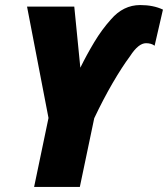

<svg xmlns="http://www.w3.org/2000/svg" viewBox="-20 -740 665 760"><path d="M296 0 353 -272Q389 -348 426 -411.5Q463 -475 495 -518Q528 -569 558 -569Q579 -569 592 -559L625 -702Q587 -720 535 -720Q468 -720 419 -663Q383 -623 353 -573Q323 -523 298 -472L274 -714H87L172 -273L115 0Z"/></svg>

Font: Noto Sans Display SemiCondensed Black
Style: Italic
Weight: 900
Width: 4
Designer: Monotype Design team
Foundry: Monotype Imaging Inc.
Version: 1.000